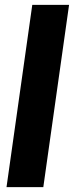

<svg xmlns="http://www.w3.org/2000/svg" viewBox="-20 -770 311 790"><path d="M112.8 -750H264.2L158.2 0H6.8Z"/></svg>

Font: Oakes Grotesk
Style: Bold Italic
Weight: 700
Designer: Samuel Oakes
Foundry: Samuel Oakes
Version: Version 1.0 | wf-rip DC20170320